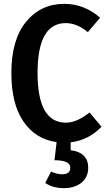

<svg xmlns="http://www.w3.org/2000/svg" viewBox="-20 -726 557 997"><path d="M507 -68Q440 2 347 13V54Q438 66 438 145Q438 194 403 222.5Q368 251 311 251Q254 251 215 224L245 165Q276 179 302 179Q345 179 345 145Q345 106 263 106L274 12Q165 -3 102 -94.5Q39 -186 39 -347Q39 -520 115.5 -613Q192 -706 314 -706Q417 -706 500 -634L436 -559Q380 -606 321 -606Q175 -606 175 -347Q175 -89 322 -89Q379 -89 445 -142Z"/></svg>

Font: Fira Sans Condensed Medium
Style: Regular
Weight: 500
Width: 3
Designer: Carrois Corporate & Edenspiekermann AG
Foundry: Carrois Corporate GbR & Edenspiekermann AG
Version: Version 4.203;PS 004.203;hotconv 1.0.88;makeotf.lib2.5.64775